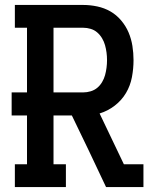

<svg xmlns="http://www.w3.org/2000/svg" viewBox="-20 -755 640 775"><path d="M40 0V-92H89V-289H27V-382H89V-643H40V-735H316Q344 -735 372.5 -729Q401 -723 425.5 -709Q450 -695 469 -672.5Q488 -650 499 -624Q510 -598 514.5 -569.5Q519 -541 519 -512Q519 -478 512.5 -443.5Q506 -409 488.5 -379.5Q471 -350 443 -328.5Q415 -307 382 -297L480 -92H559V0H408L338 -148L270 -289H196V-92H246V0ZM316 -382Q331 -382 346 -386.5Q361 -391 372.5 -400.5Q384 -410 392 -423.5Q400 -437 404 -451.5Q408 -466 410 -481.5Q412 -497 412 -512Q412 -528 410 -543Q408 -558 404 -572.5Q400 -587 392 -600.5Q384 -614 372.5 -624Q361 -634 346 -638.5Q331 -643 316 -643H196V-382Z"/></svg>

Font: Iosevka Etoile Semibold
Style: Regular
Weight: 600
Designer: Belleve Invis
Foundry: Belleve Invis
Version: Version 22.1.2; ttfautohint (v1.8.4)